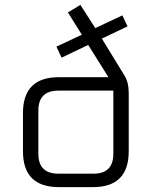

<svg xmlns="http://www.w3.org/2000/svg" viewBox="-20 -766 622 786"><path d="M74 -147V-303Q74 -450 221 -450H424L341 -582L232 -530L211 -575L315 -624L258 -715L309 -746L370 -651L481 -703L502 -658L397 -608L490 -456Q507 -429 507 -384V-147Q507 0 361 0H221Q74 0 74 -147ZM137 -137Q137 -55 219 -55H363Q444 -55 444 -137V-395H219Q137 -395 137 -313Z"/></svg>

Font: Oxanium ExtraLight Light
Style: Regular
Weight: 300
Version: Version 2.000